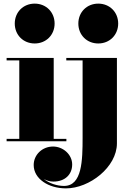

<svg xmlns="http://www.w3.org/2000/svg" viewBox="-20 -780 736 1060"><path d="M61.5 -650C61.5 -587 108.5 -540 171.5 -540C234.5 -540 281.5 -587 281.5 -650C281.5 -713 234.5 -760 171.5 -760C108.5 -760 61.5 -713 61.5 -650ZM412.5 -650C412.5 -587 459.5 -540 522.5 -540C585.5 -540 632.5 -587 632.5 -650C632.5 -713 585.5 -760 522.5 -760C459.5 -760 412.5 -713 412.5 -650ZM16.5 -13.5V0H346.5V-13.5H276.5V-460H16.5V-446.5H86.5V-13.5ZM625.5 -460H346V-446.5H436V-21.5C436 105.5 433.5 246.5 333.5 246.5C294 246.5 251 232 221 207.5C237 217 255.5 222.5 275 222.5C338.5 222.5 378.5 183.5 378.5 128C378.5 73 328 29 273 29C212.5 29 166 75 166 131C166 207.5 248 260 344 260C474 260 625.5 142.5 625.5 11.5Z"/></svg>

Font: Bodoni* 16pt Fatface
Style: Regular
Weight: 900
Version: Version 2.3